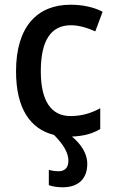

<svg xmlns="http://www.w3.org/2000/svg" viewBox="-20 -569 483 814"><path d="M270 113C270 142 254 157 229 157C213 157 196 154 187 151V216C204 222 224 225 246 225C313 225 350 188 350 126C350 79 321 40 285 10C334 8 372 -2 405 -22V-110C368 -90 328 -77 279 -77C196 -77 153 -142 153 -267C153 -396 195 -462 281 -462C314 -462 351 -451 384 -436L415 -519C382 -537 334 -549 279 -549C138 -549 48 -456 48 -267C48 -109 108 -22 209 3C249 44 270 78 270 113Z"/></svg>

Font: Noto Sans SemiCondensed Medium
Style: Regular
Weight: 500
Width: 4
Designer: Monotype Design Team
Foundry: Monotype Imaging Inc.
Version: Version 2.013